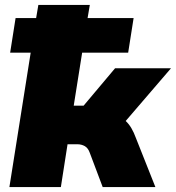

<svg xmlns="http://www.w3.org/2000/svg" viewBox="-20 -756 711 776"><path d="M18 0 104 -543H21L43 -683H126L135 -736H343L334 -683H520L498 -543H312L278 -329H318L445 -480H671L488 -267Q501 -255 511 -238Q521 -221 529 -199L608 0H395L343 -138Q336 -158 322.5 -165.5Q309 -173 292 -173H253L226 0Z"/></svg>

Font: Mulish ExtraBlack
Style: Italic
Weight: 1000
Italic angle: -9°
Designer: Vernon Adams
Foundry: Vernon Adams
Version: Version 3.603; ttfautohint (v1.8.3)